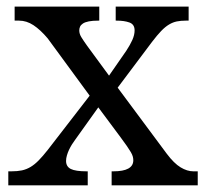

<svg xmlns="http://www.w3.org/2000/svg" viewBox="-20 -556 618 576"><path d="M383.8 -464.8Q383.8 -482.9 368.4 -488.5Q353 -494.1 330.1 -494.1H327.1V-536.1H545.9V-494.1H537.1Q522.5 -494.1 510.5 -491.7Q498.5 -489.3 487.1 -482.4Q475.6 -475.6 463.4 -462.9Q451.2 -450.2 436 -430.2L333 -293L480 -95.2Q502 -65.9 521.7 -54Q541.5 -42 560.1 -42H573.2V0H314.9V-42H319.8Q379.9 -42 379.9 -75.2Q379.9 -80.6 378.4 -86.2Q377 -91.8 372.6 -99.4Q368.2 -106.9 360.8 -117.7Q353.5 -128.4 341.8 -144L274.9 -233.9L205.1 -136.2Q200.7 -130.4 195.8 -122.6Q190.9 -114.7 187 -106.4Q183.1 -98.1 180.7 -89.6Q178.2 -81.1 178.2 -73.2Q178.2 -56.2 192.4 -49.1Q206.5 -42 240.2 -42H243.2V0H4.9V-42H14.2Q32.2 -42 45.9 -44.9Q59.6 -47.9 71.8 -55.2Q84 -62.5 96.2 -75Q108.4 -87.4 123 -106L249 -269L123 -440.9Q101.1 -466.8 80.3 -480.5Q59.6 -494.1 37.1 -494.1H23.9V-536.1H277.8V-494.1H274.9Q257.8 -494.1 246.6 -491.9Q235.4 -489.7 229 -485.6Q222.7 -481.4 220.2 -476.1Q217.8 -470.7 217.8 -464.8Q217.8 -454.6 223.9 -444.6Q230 -434.6 241.2 -418.9L307.1 -329.1L358.9 -403.8Q370.1 -420.9 377 -436Q383.8 -451.2 383.8 -464.8Z"/></svg>

Font: Noto Serif
Style: Regular
Weight: 400
Designer: Monotype Design team
Foundry: Monotype Imaging Inc.
Version: Version 1.02